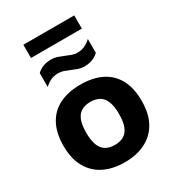

<svg xmlns="http://www.w3.org/2000/svg" viewBox="-225 -1079 1098 1213"><g transform="rotate(-30 324.0 -472.0)"><path d="M324 10.5Q237 10.5 173 -21.5Q109 -53.5 73.8 -116.5Q38.5 -179.5 38.5 -273Q38.5 -366 72.5 -429Q106.5 -492 170.5 -523.8Q234.5 -555.5 324 -555.5Q413.5 -555.5 477.5 -523.8Q541.5 -492 575.2 -429.2Q609 -366.5 609 -273Q609 -180 574 -117Q539 -54 474.8 -21.8Q410.5 10.5 324 10.5ZM324 -116Q361.5 -116 388.2 -131Q415 -146 429.2 -180.5Q443.5 -215 443.5 -272.5Q443.5 -330.5 429.2 -365Q415 -399.5 388.2 -414.5Q361.5 -429.5 324 -429.5Q286 -429.5 259.2 -414.5Q232.5 -399.5 218.5 -365.5Q204.5 -331.5 204.5 -273.5Q204.5 -215.5 218.5 -181Q232.5 -146.5 259.2 -131.2Q286 -116 324 -116ZM406 -641.5Q381 -641.5 358.8 -649.5Q336.5 -657.5 315.5 -666.5Q296 -675 277.2 -681.5Q258.5 -688 238.5 -688Q210 -688 186.5 -678Q163 -668 138.5 -645.5V-746.5Q179 -785.5 242 -785.5Q267 -785.5 289.2 -777.8Q311.5 -770 332.5 -761Q352 -752.5 371 -745.8Q390 -739 409.5 -739Q438.5 -739 462 -749.2Q485.5 -759.5 509.5 -781.5V-680.5Q469 -641.5 406 -641.5ZM138.5 -857V-953.5H509.5V-857Z"/></g></svg>

Font: Encode Sans SemiExpanded
Style: Bold
Weight: 700
Width: 6
Designer: Multiple Designers
Foundry: Impallari Type
Version: Version 3.002